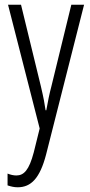

<svg xmlns="http://www.w3.org/2000/svg" viewBox="-20 -552 383 813"><path d="M14 -532 148 -8 123 93C103 169 81 191 49 191C38 191 24 188 12 183V233C27 238 40 241 55 241C112 241 149 202 175 103L336 -532H282L198 -188C189 -154 183 -124 176 -85H173C169 -113 165 -136 153 -187L69 -532Z"/></svg>

Font: Noto Sans Myanmar UI ExtraCondensed Light
Style: Regular
Weight: 300
Width: 2
Designer: Monotype Design Team
Foundry: Monotype Imaging Inc.
Version: Version 2.103